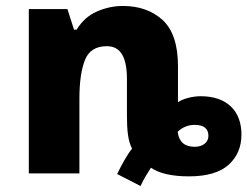

<svg xmlns="http://www.w3.org/2000/svg" viewBox="-20 -579 826 641"><path d="M449.2 42C459.5 19 473.6 -2.9 483.9 -19C511.7 0 554.2 9.8 610.8 9.8C670.9 9.8 715.3 -3.4 743.7 -29.3C772 -55.2 786.1 -88.4 786.1 -129.9C786.1 -208.5 737.8 -257.8 649.9 -257.8C622.1 -257.8 589.8 -249 574.2 -237.8V-357.9C574.2 -429.2 557.1 -480.5 522.9 -512.2C488.3 -543.5 444.3 -559.1 390.1 -559.1C360.4 -559.1 331.1 -552.7 303.2 -540.5C275.4 -528.3 252.9 -507.8 235.8 -480H227.1L205.1 -548.8H76.2V0H245.1V-250C245.1 -305.2 251.5 -348.1 263.7 -378.9C275.9 -409.7 300.3 -424.8 336.9 -424.8C383.8 -424.8 403.8 -386.2 403.8 -314V-191.9C403.8 -143.6 407.7 -106.9 420.9 -83C403.8 -61.5 385.3 -27.3 371.1 2ZM629.9 -88.9C596.2 -88.9 577.1 -105.5 573.2 -139.2C589.4 -154.3 607.9 -162.1 629.9 -162.1C660.6 -162.1 675.8 -149.9 675.8 -125C675.8 -103.5 656.7 -88.9 629.9 -88.9Z"/></svg>

Font: Noto Reveo Sans
Style: Regular
Weight: 800
Designer: Monotype Design Team
Foundry: Monotype Imaging Inc.
Version: Version 2.007